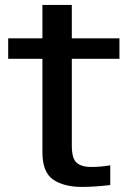

<svg xmlns="http://www.w3.org/2000/svg" viewBox="-20 -747 539 774"><path d="M311 6.5C344.5 6.5 382.5 4 424.5 -1V-80.5C397 -76 372 -74 349.5 -74C322.5 -73.5 302.5 -79.5 289.5 -90.5C276 -102 269.5 -125 269.5 -160.5V-510H461.5V-592.5H269.5V-727H151V-592.5H13V-510H151V-133C151 -79.5 165.5 -42.5 194.5 -23C223.5 -3 262.5 6.5 311 6.5Z"/></svg>

Font: Anybody Medium
Style: Regular
Weight: 500
Designer: Tyler Finck
Foundry: Etcetera Type Company
Version: Version 1.110